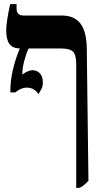

<svg xmlns="http://www.w3.org/2000/svg" viewBox="-20 -667 474 927"><path d="M407 206Q391 222 383 228.5Q375 235 363 240H348V-357Q348 -402 332.5 -417.5Q317 -433 273 -433H118Q107 -411 97.5 -374.5Q88 -338 88 -313V-307Q99 -316 112.5 -322Q126 -328 136 -328Q159 -328 173 -312.5Q187 -297 187 -268Q187 -248 177.5 -232.5Q168 -217 166 -213Q145 -244 109 -244Q82 -244 54 -221H30V-229Q30 -321 75 -432V-433Q40 -434 25 -455.5Q10 -477 10 -521Q10 -560 29 -647H60V-625Q60 -592 94 -592H279Q339 -592 368.5 -553Q398 -514 399 -433Z"/></svg>

Font: Noto Serif Hebrew CondExtraBold
Style: Regular
Weight: 800
Width: 3
Designer: Monotype Design Team
Foundry: Monotype Imaging Inc.
Version: Version 1.000